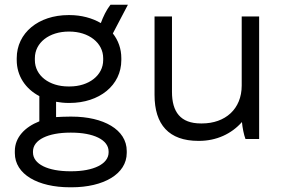

<svg xmlns="http://www.w3.org/2000/svg" viewBox="-20 -590 1210 815"><path d="M51 -335C51 -268 88 -213 147 -182V-75C86 -51 43 -7 43 51V60C43 150 141 205 277 205H284C419 205 518 149 518 59V51C518 -40 419 -95 284 -95H277C257 -95 237 -94 218 -93V-158C235 -155 253 -153 271 -153H275C402 -153 495 -228 495 -335V-343C495 -383 482 -419 459 -448L523 -570H449C431 -547 418 -519 408 -492C372 -513 326 -526 275 -526H271C143 -526 51 -450 51 -343ZM128 -343C128 -409 189 -456 272 -456H274C357 -456 418 -408 418 -343V-335C418 -270 357 -223 276 -223H270C189 -223 128 -269 128 -335ZM120 53C120 3 185 -27 278 -27H283C376 -27 441 3 441 53V57C441 106 377 137 283 137H278C184 137 120 107 120 57Z M822 8H825C899 8 963 -22 1007 -72C1009 -49 1015 -18 1022 0H1080V-520H1006V-227C1006 -127 936 -66 837 -66H833C746 -66 710 -115 710 -200V-520H636V-187C636 -61 697 8 822 8Z"/></svg>

Font: Fixel Display Regular
Style: Regular
Weight: 400
Designer: AlfaBravo + MacPaw
Foundry: Kyrylo Tkachov, Marchela Mozhyna, Serhii Makarenko, Maria Weinstein, Zakhar Kryvoshyya
Version: Version 1.211